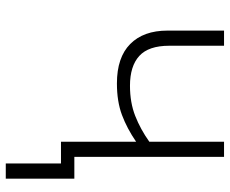

<svg xmlns="http://www.w3.org/2000/svg" viewBox="-82 -488 750 625"><g transform="rotate(90 292.5 -176.0)"><path d="M491.2 -530.8V-43.5H562V179.7H512.7V0H441.9V-244.6Q398.4 -214.8 354.7 -198.5Q311 -182.1 252 -182.1Q167.5 -182.1 123.8 -225.3Q80.1 -268.6 80.1 -346.7V-530.8H129.4V-352.5Q129.4 -285.2 162.6 -254.9Q195.8 -224.6 259.8 -224.6Q314.5 -224.6 357.9 -241.7Q401.4 -258.8 441.9 -287.6V-530.8Z"/></g></svg>

Font: Open Sans Light
Style: Regular
Weight: 300
Designer: Monotype Design Team
Foundry: Monotype Imaging Inc.
Version: Version 3.000; ttfautohint (v1.8.4)